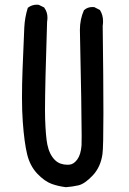

<svg xmlns="http://www.w3.org/2000/svg" viewBox="-20 -778 540 806"><path d="M75.7 -265.6Q72.3 -312 72.3 -368.4Q72.3 -424.8 74.7 -486.8L82 -662.6Q84 -704.6 96.7 -745.1L98.6 -746.6Q114.3 -758.3 134.8 -758.3Q137.7 -758.3 142.6 -757.8L165.5 -746.6L166.5 -744.6Q179.2 -727.1 179.2 -704.1Q179.2 -695.8 177.7 -686.5Q168.9 -416 168.9 -315.9Q168.9 -293.5 169.4 -279.8Q171.9 -205.1 178.7 -171.4Q187 -129.9 210.4 -106.4Q221.2 -95.7 234.6 -91.1Q248 -86.4 263.2 -86.4Q267.6 -86.4 272 -86.9Q289.6 -88.4 304.4 -108.6Q319.3 -128.9 322.3 -167.5Q322.8 -176.8 322.8 -207.5Q322.8 -310.1 315.4 -652.3Q315.4 -696.8 332.5 -735.4L334 -736.3Q347.7 -748.5 368.2 -748.5Q371.6 -748.5 376 -748L398.9 -736.3L400.4 -734.4Q412.6 -714.4 412.6 -688.5Q412.6 -679.2 411.1 -669.4Q414.1 -446.8 414.1 -303.5Q414.1 -160.2 410.2 -131.8Q402.8 -77.6 369.9 -42.2Q336.9 -6.8 309.6 0Q283.2 5.9 256.8 7.8Q224.6 3.9 197.3 -5.9Q167.5 -16.6 136.7 -48.8Q106 -81.1 94 -130.1Q82 -179.2 75.7 -265.6Z"/></svg>

Font: Bakudai
Style: Bold
Weight: 700
Version: Version 1.48